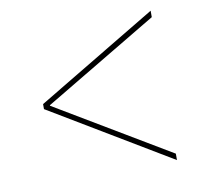

<svg xmlns="http://www.w3.org/2000/svg" viewBox="-65 -643 730 676"><g transform="rotate(-10 300.0 -305.0)"><path d="M85 -296V-314L515 -572V-549L108 -306V-304L515 -61V-38Z"/></g></svg>

Font: IBM Plex Sans Devanagari Thin
Style: Regular
Weight: 100
Designer: Mike Abbink, Paul van der Laan, Pieter van Rosmalen, Erin McLaughlin
Foundry: Bold Monday
Version: Version 1.1